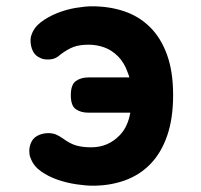

<svg xmlns="http://www.w3.org/2000/svg" viewBox="-20 -580 640 610"><path d="M530 -278Q530 -203 511 -148.5Q492 -94 458 -59Q424 -24 377 -7Q330 10 275 10Q253 10 222.5 5.5Q192 1 163 -9Q134 -19 110.5 -35.5Q87 -52 78 -76Q75 -82 74 -88.5Q73 -95 73 -100Q73 -116 80.5 -130.5Q88 -145 106 -152Q111 -154 118 -155.5Q125 -157 133 -157Q147 -157 157 -153Q167 -149 180 -140Q203 -123 223 -117.5Q243 -112 270 -112Q324 -112 361 -151Q386 -177 394 -222H261Q237 -222 221 -233Q205 -244 205 -277.5Q205 -311 221 -322.5Q237 -334 261 -334H391Q389 -342 386 -349Q375 -381 355 -401Q335 -421 311 -429.5Q287 -438 262 -438Q233 -438 214 -431Q195 -424 171 -406Q164 -399 154.5 -395Q145 -391 132 -391Q125 -391 119.5 -392Q114 -393 110 -395Q92 -402 84.5 -417.5Q77 -433 77 -452Q77 -455 77.5 -459Q78 -463 80 -469Q88 -493 110.5 -510Q133 -527 162 -538.5Q191 -550 221 -555Q251 -560 272 -560Q328 -560 375 -544Q422 -528 456.5 -494Q491 -460 510.5 -406.5Q530 -353 530 -278Z"/></svg>

Font: Maple Mono
Style: Bold
Weight: 700
Monospace: yes
Designer: subframe7536
Version: Version 7.200